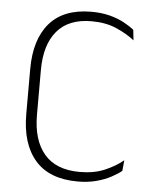

<svg xmlns="http://www.w3.org/2000/svg" viewBox="-49 -691 600 743"><g transform="rotate(5 250.5 -319.5)"><path d="M280 10Q170 10 114.8 -53.5Q59.5 -117 59.5 -232.5V-407Q59.5 -523 114.2 -586Q169 -649 276.5 -649Q315.5 -649 347.5 -640.8Q379.5 -632.5 403.5 -619.5Q427.5 -606.5 443.5 -593.5L448 -553Q418 -576.5 376.8 -594.5Q335.5 -612.5 280 -612.5Q191.5 -612.5 146.2 -559Q101 -505.5 101 -407V-233.5Q101 -135 147 -81.2Q193 -27.5 284.5 -27.5Q340 -27.5 381.2 -45Q422.5 -62.5 453 -87.5L449 -46Q433 -33 408.5 -20Q384 -7 351.8 1.5Q319.5 10 280 10Z"/></g></svg>

Font: Anek Gurmukhi ExtraLight
Style: Regular
Weight: 250
Designer: Sarang Kulkarni (Gurmukhi), Yesha Goshar (Latin)
Foundry: Ek Type
Version: Version 1.003